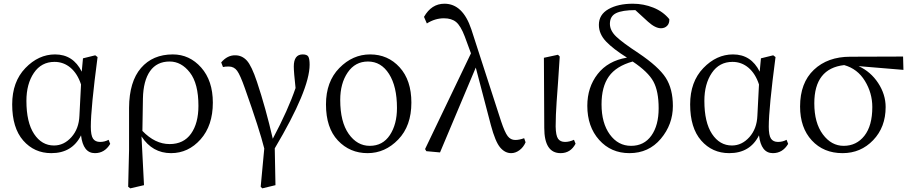

<svg xmlns="http://www.w3.org/2000/svg" viewBox="-20 -827 5001 1054"><path d="M416 -191.4 424.8 -363.3Q405.3 -422.9 367.2 -455.1Q329.1 -487.3 279.3 -487.3Q207 -487.3 166 -426.8Q125 -366.2 125 -273.4Q125 -155.3 167 -91.8Q209 -28.3 276.4 -28.3Q331.1 -28.3 372.1 -74.2Q413.1 -120.1 416 -191.4ZM576.2 -59.6 585 -37.1Q554.7 13.7 501 13.7Q436.5 13.7 424.8 -84Q376 13.7 261.7 13.7Q168 13.7 107.4 -55.7Q46.9 -125 46.9 -253.9Q46.9 -377.9 119.1 -453.1Q191.4 -528.3 282.2 -528.3Q381.8 -528.3 428.7 -433.6L435.5 -506.8L502.9 -523.4L515.6 -513.7Q478.5 -232.4 478.5 -131.8Q478.5 -84 490.7 -65.9Q502.9 -47.9 529.3 -47.9Q554.7 -47.9 576.2 -59.6Z M764.6 -286.1 761.7 -108.4Q831.1 -36.1 911.1 -36.1Q988.3 -36.1 1028.8 -93.3Q1069.3 -150.4 1069.3 -246.1Q1069.3 -368.2 1022.5 -428.7Q975.6 -489.3 911.1 -489.3Q840.8 -489.3 803.7 -436.5Q766.6 -383.8 764.6 -286.1ZM688.5 -3.9V-235.4Q689.5 -378.9 753.9 -453.6Q818.4 -528.3 928.7 -528.3Q1020.5 -528.3 1084.5 -456.1Q1148.4 -383.8 1148.4 -263.7Q1148.4 -137.7 1081.1 -62Q1013.7 13.7 918.9 13.7Q816.4 13.7 756.8 -78.1L770.5 189.5L695.3 207L683.6 198.2Z M1641.6 -528.3Q1666 -528.3 1672.9 -515.6Q1679.7 -502.9 1679.7 -471.7Q1679.7 -335 1488.3 -12.7L1492.2 189.5L1419.9 207L1411.1 198.2L1430.7 -11.7Q1405.3 -114.3 1324.2 -342.8Q1298.8 -415 1281.7 -438.5Q1264.6 -461.9 1235.4 -461.9Q1214.8 -461.9 1204.1 -459L1194.3 -484.4Q1228.5 -524.4 1271.5 -523.4Q1308.6 -523.4 1335 -494.6Q1361.3 -465.8 1390.6 -377.9Q1438.5 -234.4 1477.5 -65.4Q1562.5 -225.6 1602.5 -343.8Q1592.8 -431.6 1592.8 -461.9Q1592.8 -528.3 1641.6 -528.3Z M1998 13.7Q1900.4 13.7 1835 -55.7Q1769.5 -125 1769.5 -253.9Q1769.5 -378.9 1842.8 -453.6Q1916 -528.3 2011.7 -528.3Q2109.4 -528.3 2173.8 -457.5Q2238.3 -386.7 2238.3 -263.7Q2238.3 -135.7 2166 -61Q2093.8 13.7 1998 13.7ZM2009.8 -26.4Q2081.1 -26.4 2120.1 -85.4Q2159.2 -144.5 2159.2 -234.4Q2159.2 -352.5 2115.7 -420.9Q2072.3 -489.3 2000 -489.3Q1929.7 -489.3 1888.7 -429.2Q1847.7 -369.1 1847.7 -278.3Q1847.7 -158.2 1894 -92.3Q1940.4 -26.4 2009.8 -26.4Z M2857.4 -68.4 2865.2 -45.9Q2853.5 -18.6 2831.5 -2.4Q2809.6 13.7 2786.1 13.7Q2752 13.7 2725.6 -17.6Q2699.2 -48.8 2674.8 -139.6L2591.8 -456.1L2395.5 9.8L2320.3 2.9L2313.5 -8.8L2565.4 -534.2L2531.2 -627Q2508.8 -685.5 2483.9 -706.1Q2459 -726.6 2417 -726.6Q2368.2 -726.6 2323.2 -698.2L2307.6 -734.4Q2348.6 -806.6 2419.9 -806.6Q2520.5 -806.6 2567.4 -666L2730.5 -162.1Q2751 -100.6 2767.1 -79.6Q2783.2 -58.6 2808.6 -58.6Q2831.1 -58.6 2857.4 -68.4Z M3057.6 13.7Q2967.8 13.7 2967.8 -125L2965.8 -509.8L3043 -526.4L3052.7 -516.6Q3048.8 -452.1 3043.5 -376.5Q3038.1 -300.8 3035.6 -267.1Q3033.2 -233.4 3031.7 -197.3Q3030.3 -161.1 3030.3 -132.8Q3031.2 -83 3043.5 -65.4Q3055.7 -47.9 3082 -47.9Q3105.5 -47.9 3130.9 -59.6L3139.6 -38.1Q3112.3 13.7 3057.6 13.7Z M3453.1 -489.3Q3362.3 -463.9 3322.3 -407.2Q3282.2 -350.6 3282.2 -253.9Q3282.2 -151.4 3327.6 -88.9Q3373 -26.4 3444.3 -26.4Q3515.6 -26.4 3555.7 -82.5Q3595.7 -138.7 3595.7 -232.4Q3595.7 -326.2 3566.9 -379.4Q3538.1 -432.6 3453.1 -489.3ZM3537.1 -708 3467.8 -771.5Q3396.5 -771.5 3362.3 -754.9Q3328.1 -738.3 3328.1 -696.3Q3328.1 -659.2 3362.8 -626Q3397.5 -592.8 3485.4 -535.2Q3595.7 -460.9 3634.8 -399.9Q3673.8 -338.9 3673.8 -245.1Q3673.8 -143.6 3607.4 -64.9Q3541 13.7 3435.5 13.7Q3334 13.7 3269 -59.1Q3204.1 -131.8 3204.1 -246.1Q3204.1 -347.7 3260.7 -420.4Q3317.4 -493.2 3421.9 -510.7Q3346.7 -557.6 3307.1 -599.1Q3267.6 -640.6 3267.6 -690.4Q3267.6 -747.1 3320.3 -776.9Q3373 -806.6 3454.1 -806.6Q3512.7 -806.6 3566.4 -785.2Q3620.1 -763.7 3654.3 -721.7Q3655.3 -698.2 3642.1 -685.1Q3628.9 -671.9 3608.4 -671.9Q3577.1 -671.9 3537.1 -708Z M4137.7 -191.4 4146.5 -363.3Q4127 -422.9 4088.9 -455.1Q4050.8 -487.3 4001 -487.3Q3928.7 -487.3 3887.7 -426.8Q3846.7 -366.2 3846.7 -273.4Q3846.7 -155.3 3888.7 -91.8Q3930.7 -28.3 3998 -28.3Q4052.7 -28.3 4093.8 -74.2Q4134.8 -120.1 4137.7 -191.4ZM4297.9 -59.6 4306.6 -37.1Q4276.4 13.7 4222.7 13.7Q4158.2 13.7 4146.5 -84Q4097.7 13.7 3983.4 13.7Q3889.6 13.7 3829.1 -55.7Q3768.6 -125 3768.6 -253.9Q3768.6 -377.9 3840.8 -453.1Q3913.1 -528.3 4003.9 -528.3Q4103.5 -528.3 4150.4 -433.6L4157.2 -506.8L4224.6 -523.4L4237.3 -513.7Q4200.2 -232.4 4200.2 -131.8Q4200.2 -84 4212.4 -65.9Q4224.6 -47.9 4251 -47.9Q4276.4 -47.9 4297.9 -59.6Z M4611.3 -26.4Q4681.6 -26.4 4725.1 -81.5Q4768.6 -136.7 4768.6 -239.3Q4768.6 -316.4 4728 -382.8Q4687.5 -449.2 4614.3 -469.7Q4450.2 -451.2 4450.2 -259.8Q4450.2 -152.3 4497.1 -89.4Q4543.9 -26.4 4611.3 -26.4ZM4939.5 -443.4 4693.4 -463.9Q4759.8 -433.6 4800.8 -371.1Q4841.8 -308.6 4841.8 -239.3Q4841.8 -128.9 4773.4 -57.6Q4705.1 13.7 4605.5 13.7Q4501 13.7 4436.5 -56.2Q4372.1 -126 4372.1 -242.2Q4372.1 -372.1 4447.8 -443.8Q4523.4 -515.6 4647.5 -515.6L4937.5 -516.6Z"/></svg>

Font: Bpmf Zihi Serif Regular
Style: Regular
Weight: 400
Foundry: But Ko
Version: Version 1.320